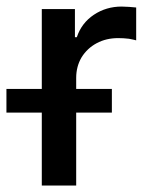

<svg xmlns="http://www.w3.org/2000/svg" viewBox="-58 -574 462 594"><path d="M71.3 0Q71.3 -136.7 71.3 -545.9Q96.7 -545.9 173.8 -545.9Q173.8 -523.4 173.8 -459Q175.8 -459 179.7 -459Q194.3 -502.9 232.4 -528.3Q270.5 -553.7 318.4 -553.7Q328.1 -553.7 341.8 -552.7Q355.5 -551.8 363.3 -550.8Q363.3 -517.6 363.3 -449.2Q356.4 -451.2 340.8 -454.1Q324.2 -456.1 307.6 -456.1Q270.5 -456.1 241.2 -440.4Q211.9 -424.8 194.3 -396.5Q177.7 -368.2 177.7 -333Q177.7 -221.7 177.7 0Q151.4 0 71.3 0ZM-38.1 -225.6Q-38.1 -244.1 -38.1 -298.8Q43 -298.8 288.1 -298.8Q288.1 -280.3 288.1 -225.6Q206.1 -225.6 -38.1 -225.6Z"/></svg>

Font: DeepSea
Style: Medium
Weight: 500
Designer: Stem
Version: Version 3.019;git-0a5106e0b